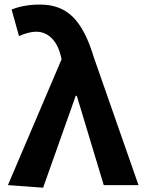

<svg xmlns="http://www.w3.org/2000/svg" viewBox="-20 -832 647 863"><path d="M173.8 11.7 15.6 0 256.8 -565.4 252.9 -582Q240.2 -633.8 210.9 -661.6Q181.6 -689.5 142.6 -689.5Q109.4 -689.5 65.4 -669.9L32.2 -789.1Q87.9 -811.5 160.2 -811.5Q252 -811.5 308.1 -755.4Q364.3 -699.2 401.4 -575.2L602.5 0H446.3L325.2 -401.4H320.3Z"/></svg>

Font: Bpmf Zihi Sans Bold
Style: Bold
Weight: 700
Foundry: But Ko
Version: Version 1.320